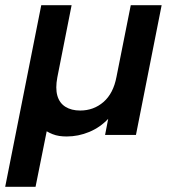

<svg xmlns="http://www.w3.org/2000/svg" viewBox="-43 -520 660 740"><path d="M481 0H362L374 -62Q343 -29 301 -11.5Q259 6 214 6Q199 6 185.5 4Q172 2 159.5 -3Q147 -8 137 -14L94 200H-23L116 -500H233L178 -222Q170 -180 178 -151.5Q186 -123 209 -108.5Q232 -94 266 -94Q318 -94 356 -127Q394 -160 406 -224L461 -500H580Z"/></svg>

Font: Albert Sans SemiBold
Style: Italic
Weight: 600
Italic angle: -11.25°
Designer: Andreas Rasmussen
Foundry: a.Foundry
Version: Version 1.025